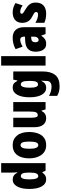

<svg xmlns="http://www.w3.org/2000/svg" viewBox="1103 -1903 1040 3286"><g transform="rotate(-90 1623.0 -260.0)"><path d="M197 10Q118 10 75 -67.5Q32 -145 32 -278Q32 -411 75 -487Q118 -563 192 -563Q230 -563 260 -544Q290 -525 312 -482H317Q315 -520 313.5 -546Q312 -572 312 -588V-760H474V0H344L321 -54H312Q286 -20 261.5 -5Q237 10 197 10ZM250 -125Q283 -125 297.5 -158Q312 -191 312 -265V-297Q312 -363 297.5 -393.5Q283 -424 251 -424Q196 -424 196 -280Q196 -125 250 -125Z M1007 -278Q1007 -225 995.5 -173.5Q984 -122 958 -80.5Q932 -39 888.5 -14.5Q845 10 781 10Q722 10 679.5 -14Q637 -38 609.5 -79Q582 -120 569 -171.5Q556 -223 556 -278Q556 -358 579 -422.5Q602 -487 652 -525Q702 -563 783 -563Q884 -563 945.5 -489Q1007 -415 1007 -278ZM720 -276Q720 -125 782 -125Q816 -125 829.5 -163.5Q843 -202 843 -278Q843 -354 829.5 -391Q816 -428 782 -428Q750 -428 735 -391Q720 -354 720 -276Z M1519 -553V0H1393L1374 -68H1366Q1347 -29 1316.5 -9.5Q1286 10 1242 10Q1169 10 1129 -43Q1089 -96 1089 -193V-553H1251V-246Q1251 -191 1260.5 -162.5Q1270 -134 1294 -134Q1323 -134 1336.5 -152Q1350 -170 1353.5 -203Q1357 -236 1357 -280V-553Z M1766 -563Q1805 -563 1831.5 -546Q1858 -529 1881 -484H1890L1903 -553H2043V-49Q2043 90 1982.5 165Q1922 240 1788 240Q1739 240 1699.5 229.5Q1660 219 1625 198V59Q1669 82 1707.5 92Q1746 102 1783 102Q1827 102 1854 81.5Q1881 61 1881 11V5Q1881 -12 1882.5 -34Q1884 -56 1886 -71H1881Q1859 -28 1831.5 -9Q1804 10 1761 10Q1687 10 1644 -66Q1601 -142 1601 -272Q1601 -408 1644.5 -485.5Q1688 -563 1766 -563ZM1819 -424Q1794 -424 1779.5 -386.5Q1765 -349 1765 -270Q1765 -129 1820 -129Q1852 -129 1866.5 -159.5Q1881 -190 1881 -256V-285Q1881 -359 1866.5 -391.5Q1852 -424 1819 -424Z M2305 0H2143V-760H2305Z M2622 -563Q2705 -563 2753 -513.5Q2801 -464 2801 -363V0H2684L2657 -73H2654Q2627 -31 2595.5 -10.5Q2564 10 2512 10Q2465 10 2436 -16Q2407 -42 2394 -83Q2381 -124 2381 -169Q2381 -258 2428.5 -301.5Q2476 -345 2567 -349L2639 -352V-366Q2639 -434 2586 -434Q2539 -434 2467 -393L2425 -513Q2466 -537 2515.5 -550Q2565 -563 2622 -563ZM2609 -245Q2543 -242 2543 -176Q2543 -119 2582 -119Q2606 -119 2622.5 -141Q2639 -163 2639 -198V-247Z M3222 -170Q3222 -81 3172 -35.5Q3122 10 3033 10Q2993 10 2953.5 3Q2914 -4 2876 -21V-174Q2906 -156 2942.5 -142.5Q2979 -129 3016 -129Q3061 -129 3061 -161Q3061 -170 3056.5 -179Q3052 -188 3034.5 -200Q3017 -212 2978 -231Q2875 -283 2875 -400Q2875 -477 2922 -520Q2969 -563 3055 -563Q3098 -563 3136 -551Q3174 -539 3214 -516L3174 -393Q3149 -410 3121.5 -422Q3094 -434 3065 -434Q3031 -434 3031 -408Q3031 -399 3035.5 -392Q3040 -385 3057 -374Q3074 -363 3109 -342Q3159 -314 3190.5 -274Q3222 -234 3222 -170Z"/></g></svg>

Font: Noto Sans Kannada ExtraCondensed Black
Style: Regular
Weight: 900
Width: 2
Designer: Jelle Bosma - Monotype Design Team
Foundry: Monotype Imaging Inc.
Version: Version 2.005; ttfautohint (v1.8.4.7-5d5b)